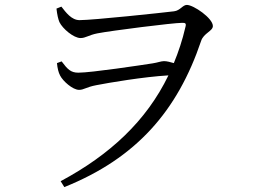

<svg xmlns="http://www.w3.org/2000/svg" viewBox="-20 -719 1040 782"><path d="M302 -353C322 -353 330 -364 372 -372C423 -382 564 -406 666 -412C576 -226 427 -88 227 19L242 43C536 -75 703 -268 799 -552C809 -584 847 -592 847 -613C847 -645 768 -699 741 -699C724 -699 714 -676 689 -673C640 -667 359 -637 304 -637C271 -637 248 -669 230 -692L210 -684C213 -658 217 -641 222 -629C235 -602 280 -564 308 -564C329 -564 341 -576 376 -583C432 -594 685 -626 722 -626C734 -626 740 -625 735 -608C723 -556 707 -508 688 -462C674 -466 660 -470 648 -470C636 -470 622 -464 602 -461C557 -454 352 -423 299 -423C268 -423 255 -437 231 -469L212 -462C214 -441 218 -424 225 -411C236 -389 276 -353 302 -353Z"/></svg>

Font: Source Han Serif CN
Style: Regular
Weight: 400
Designer: Ryoko NISHIZUKA 西塚涼子 (kana & ideographs); Frank Grießhammer (Latin, Greek & Cyrillic); Wenlong ZHANG 张文龙 (bopomofo); San
Foundry: Adobe
Version: Version 2.003;hotconv 1.1.1;makeotfexe 2.6.0